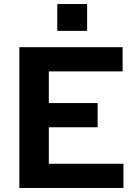

<svg xmlns="http://www.w3.org/2000/svg" viewBox="-20 -932 690 952"><path d="M76 0V-698H588V-578H222V-421H464V-301H222V-120H592V0ZM264 -779V-912H412V-779Z"/></svg>

Font: Azeret Mono SemiBold
Style: Regular
Weight: 600
Designer: Martin Vácha
Foundry: Displaay
Version: Version 1.002